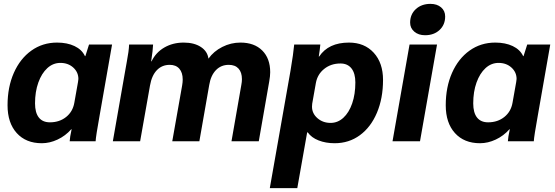

<svg xmlns="http://www.w3.org/2000/svg" viewBox="-20 -730 2867 992"><path d="M19 -186Q19 -280 51.5 -353.5Q84 -427 142 -468.5Q200 -510 275 -510Q327 -510 365 -492Q403 -474 419 -440H421L440 -500H559L495 -135Q475 -24 474 0H340Q341 -21 350 -62H348Q318 -28 277.5 -9Q237 10 196 10Q114 10 66.5 -42.5Q19 -95 19 -186ZM364 -199 383 -306Q385 -318 385 -322Q385 -357 358.5 -381Q332 -405 292 -405Q254 -405 224.5 -378Q195 -351 178 -303.5Q161 -256 161 -196Q161 -148 180.5 -123Q200 -98 238 -98Q287 -98 321.5 -125.5Q356 -153 364 -199Z M627 -365 635 -410Q646 -467 647 -500H771Q770 -471 761 -413H763Q785 -459 829 -484.5Q873 -510 929 -510Q983 -510 1017.5 -487.5Q1052 -465 1057 -427Q1084 -465 1128.5 -487.5Q1173 -510 1222 -510Q1294 -510 1335 -469Q1376 -428 1376 -357Q1376 -337 1371 -309L1317 0H1176L1227 -292Q1230 -307 1230 -321Q1230 -356 1212.5 -375.5Q1195 -395 1162 -395Q1122 -395 1095.5 -367.5Q1069 -340 1061 -291L1010 0H870L921 -288Q924 -305 924 -319Q924 -355 906.5 -375Q889 -395 857 -395Q817 -395 790.5 -367.5Q764 -340 755 -288L704 0H563Z M1481 -365Q1496 -454 1500 -500H1635Q1633 -475 1627 -438H1629Q1677 -510 1783 -510Q1863 -510 1911 -457.5Q1959 -405 1959 -317Q1959 -222 1927.5 -147.5Q1896 -73 1839.5 -31.5Q1783 10 1709 10Q1663 10 1626 -4.5Q1589 -19 1570 -46H1567L1516 242H1374ZM1816 -304Q1816 -351 1796 -376.5Q1776 -402 1739 -402Q1690 -402 1655 -374Q1620 -346 1612 -301L1593 -194Q1592 -189 1592 -179Q1592 -144 1620 -119.5Q1648 -95 1688 -95Q1725 -95 1754 -121.5Q1783 -148 1799.5 -195.5Q1816 -243 1816 -304Z M2099 -613Q2099 -656 2128.5 -683Q2158 -710 2204 -710Q2238 -710 2259 -692Q2280 -674 2280 -645Q2280 -602 2251 -575Q2222 -548 2176 -548Q2142 -548 2120.5 -566.5Q2099 -585 2099 -613ZM2096 -500H2238L2150 0H2008Z M2283 -186Q2283 -280 2315.5 -353.5Q2348 -427 2406 -468.5Q2464 -510 2539 -510Q2591 -510 2629 -492Q2667 -474 2683 -440H2685L2704 -500H2823L2759 -135Q2739 -24 2738 0H2604Q2605 -21 2614 -62H2612Q2582 -28 2541.5 -9Q2501 10 2460 10Q2378 10 2330.5 -42.5Q2283 -95 2283 -186ZM2628 -199 2647 -306Q2649 -318 2649 -322Q2649 -357 2622.5 -381Q2596 -405 2556 -405Q2518 -405 2488.5 -378Q2459 -351 2442 -303.5Q2425 -256 2425 -196Q2425 -148 2444.5 -123Q2464 -98 2502 -98Q2551 -98 2585.5 -125.5Q2620 -153 2628 -199Z"/></svg>

Font: Sarabun ExtraBold
Style: Italic
Weight: 800
Italic angle: -10°
Designer: Suppakit Chalermlarp | Katatrad Co.,Ltd.
Foundry: Cadson Demak Co.,Ltd.
Version: Version 1.000; ttfautohint (v1.6)